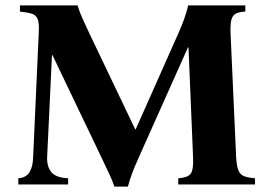

<svg xmlns="http://www.w3.org/2000/svg" viewBox="-20 -685 1000 713"><path d="M405 8Q397 -15 385.5 -39.5Q374 -64 355 -104L175 -480H173L155 -100Q154 -66 171 -45.5Q188 -25 233 -23V0H48V-23Q77 -25 89.5 -45.5Q102 -66 103 -100L124 -565Q126 -600 119.5 -615Q113 -630 97 -634.5Q81 -639 54 -642V-665H268Q276 -639 286.5 -616Q297 -593 310 -565L482 -205H484L644 -565Q667 -616 679 -665H891V-642Q872 -641 859 -636Q846 -631 840.5 -615.5Q835 -600 836 -565L857 -100Q859 -68 865.5 -52Q872 -36 887 -30.5Q902 -25 927 -23V0H642V-23Q674 -25 686.5 -38Q699 -51 697 -100L680 -509H678L497 -104Q478 -62 469.5 -38.5Q461 -15 455 8Z"/></svg>

Font: Bona Nova SC
Style: Bold
Weight: 700
Designer: Mateusz Machalski
Foundry: Capitalics
Version: Version 4.001; ttfautohint (v1.8.4.7-5d5b)